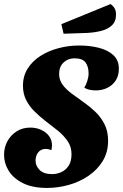

<svg xmlns="http://www.w3.org/2000/svg" viewBox="-20 -904 605 945"><path d="M212 21Q140 21 93 -2.5Q46 -26 23 -63Q0 -100 0 -142Q0 -178 16 -208Q32 -238 61 -257Q90 -276 129 -276Q159 -276 183.5 -264.5Q208 -253 222 -233.5Q236 -214 236 -188Q236 -183 235 -177Q234 -171 233 -165Q226 -168 219 -169.5Q212 -171 205 -171Q182 -171 168.5 -154.5Q155 -138 155 -114Q155 -87 175.5 -67Q196 -47 236 -47Q260 -47 282 -57Q304 -67 318 -88.5Q332 -110 332 -145Q332 -182 312.5 -210Q293 -238 264 -261.5Q235 -285 203 -309Q175 -331 150 -355.5Q125 -380 109 -411Q93 -442 93 -482Q93 -530 116.5 -567Q140 -604 179.5 -629Q219 -654 268.5 -667Q318 -680 368 -680Q423 -680 467.5 -668.5Q512 -657 538.5 -632Q565 -607 565 -566Q565 -531 549 -507Q533 -483 507 -471Q481 -459 452 -459Q436 -459 421.5 -462Q407 -465 395 -472Q404 -488 410 -506.5Q416 -525 416 -543Q416 -576 401 -596.5Q386 -617 346 -617Q315 -617 293 -596.5Q271 -576 271 -540Q271 -510 288.5 -486.5Q306 -463 334 -442.5Q362 -422 393 -400Q423 -379 450 -353Q477 -327 494.5 -292.5Q512 -258 512 -211Q512 -154 485 -110.5Q458 -67 414 -37.5Q370 -8 317 6.5Q264 21 212 21ZM293 -738 282 -785 524 -884Q537 -875 544 -863Q551 -851 551 -832Q551 -798 530.5 -779Q510 -760 478 -752Q446 -744 411 -742Z"/></svg>

Font: Sansita Swashed Light
Style: Bold
Weight: 700
Version: Version 1.003